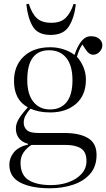

<svg xmlns="http://www.w3.org/2000/svg" viewBox="-20 -778 568 1028"><path d="M248 230Q147 230 88.5 199.5Q30 169 30 104Q30 68 54 38Q78 8 130 -4V-8Q97 -17 81 -38.5Q65 -60 65 -90Q65 -115 80 -140.5Q95 -166 128 -202V-204Q55 -244 55 -345Q55 -426 107 -475.5Q159 -525 249 -525Q286 -525 320 -514Q354 -503 379 -484Q395 -532 416.5 -558Q438 -584 467 -584Q496 -584 512 -569.5Q528 -555 528 -536Q528 -516 513 -500.5Q498 -485 479 -485Q457 -485 440 -511L421 -540Q411 -525 404 -509Q397 -493 392 -474Q413 -451 426.5 -419Q440 -387 440 -352Q440 -268 387 -222Q334 -176 249 -176Q216 -176 190 -181.5Q164 -187 143 -196Q127 -178 117 -160Q107 -142 107 -121Q107 -98 123 -82Q139 -66 185 -66H324Q406 -66 451.5 -38.5Q497 -11 497 51Q497 114 462 153.5Q427 193 370 211.5Q313 230 248 230ZM248 -192Q305 -192 336.5 -231Q368 -270 368 -349Q368 -427 335 -468Q302 -509 242 -509Q186 -509 156 -470Q126 -431 126 -350Q126 -273 159 -232.5Q192 -192 248 -192ZM253 213Q304 213 347 197.5Q390 182 416.5 153Q443 124 443 84Q443 36 414 17Q385 -2 331 -2H149Q124 13 107 37Q90 61 90 94Q90 159 133 186Q176 213 253 213ZM251 -591Q183 -591 156 -635.5Q129 -680 121 -755L134 -758Q151 -705 177.5 -680.5Q204 -656 255 -656Q306 -656 332.5 -683Q359 -710 374 -757L386 -755Q378 -683 349 -637Q320 -591 251 -591Z"/></svg>

Font: Literata 72pt Light
Style: Regular
Weight: 300
Designer: Latin by Veronika Burian and Jose Scaglione. Greek by Irene Vlachou. Cyrillic by Vera Evstafieva.
Foundry: TypeTogether
Version: Version 3.002